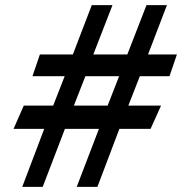

<svg xmlns="http://www.w3.org/2000/svg" viewBox="-20 -720 744 751"><path d="M67 11 153 -216H33L73 -307H188L233 -422H107L136 -507H265L339 -700H420L345 -507H478L553 -700H633L559 -507H672L643 -422H527L482 -307H610L569 -216H447L361 11H280L367 -216H234L147 11ZM269 -307H401L446 -422H314Z"/></svg>

Font: Cabin Resolve
Style: Regular-Resolve
Weight: 400
Designer: Pablo Impallari
Foundry: Pablo Impallari. http://www.impallari.com Igino Marini. http://www.ikern.com
Version: Version 3.001